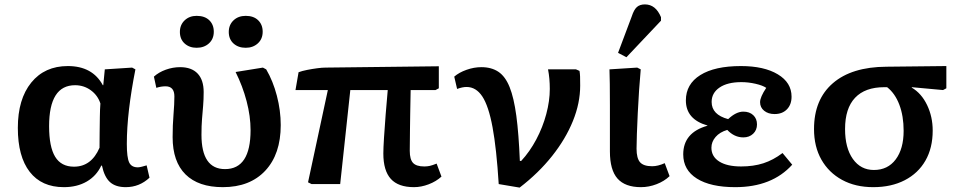

<svg xmlns="http://www.w3.org/2000/svg" viewBox="-20 -836 4368 872"><path d="M270 14Q169 14 115 -55.5Q61 -125 61 -255Q61 -386 122 -461Q183 -536 288 -536Q400 -536 447 -449H449L456 -521L580 -529L595 -521Q576 -425 566 -340Q556 -255 556 -182Q556 -121 566.5 -98.5Q577 -76 606 -76Q613 -76 624.5 -79Q636 -82 646 -85L659 -29Q613 14 551 14Q505 14 479.5 -9Q454 -32 443 -84H440Q418 -37 374 -11.5Q330 14 270 14ZM316 -79Q395 -79 432 -165Q432 -194 432.5 -231.5Q433 -269 433.5 -305Q434 -341 436 -366Q424 -403 392.5 -426Q361 -449 321 -449Q203 -449 203 -263Q203 -169 230.5 -124Q258 -79 316 -79Z M992 14Q881 14 822.5 -44Q764 -102 764 -213Q764 -268 768 -316Q772 -364 772 -398Q772 -444 732 -444Q711 -444 690 -437L679 -488Q701 -508 733 -519.5Q765 -531 798 -531Q850 -531 877.5 -502Q905 -473 905 -418Q905 -384 902.5 -355Q900 -326 897.5 -295.5Q895 -265 895 -224Q895 -68 1002 -68Q1118 -68 1118 -245Q1118 -308 1100 -376.5Q1082 -445 1050 -509L1174 -529L1189 -521Q1220 -468 1237.5 -401Q1255 -334 1255 -268Q1255 -136 1185 -61Q1115 14 992 14ZM1096 -619Q1062 -619 1040.5 -638.5Q1019 -658 1019 -691Q1019 -723 1040.5 -743.5Q1062 -764 1096 -764Q1132 -764 1152.5 -744Q1173 -724 1173 -692Q1173 -659 1151 -639Q1129 -619 1096 -619ZM873 -619Q840 -619 818.5 -638.5Q797 -658 797 -691Q797 -723 818.5 -743.5Q840 -764 873 -764Q910 -764 930.5 -744Q951 -724 951 -692Q951 -659 929 -639Q907 -619 873 -619Z M1860 14Q1789 14 1755 -23.5Q1721 -61 1721 -139Q1721 -163 1724 -210.5Q1727 -258 1731.5 -315.5Q1736 -373 1741 -427H1571L1525 0H1395L1379 -8L1469 -427H1322L1336 -508Q1352 -514 1375 -518.5Q1398 -523 1420.5 -526Q1443 -529 1458 -529L1973 -535V-435L1958 -427H1845Q1844 -359 1843 -317Q1842 -275 1842 -247.5Q1842 -220 1841.5 -198.5Q1841 -177 1841 -151Q1841 -112 1856 -96Q1871 -80 1907 -80Q1920 -80 1931.5 -82.5Q1943 -85 1963 -93L1985 -34Q1961 -12 1927 1Q1893 14 1860 14Z M2340 16 2245 0Q2235 -161 2217 -258Q2199 -355 2170.5 -398Q2142 -441 2099 -441Q2080 -441 2056 -432L2043 -488Q2065 -507 2099 -519Q2133 -531 2166 -531Q2212 -531 2243.5 -510Q2275 -489 2294.5 -440.5Q2314 -392 2325 -310Q2336 -228 2341 -105H2347Q2386 -147 2415.5 -202.5Q2445 -258 2461 -318Q2477 -378 2477 -432Q2477 -480 2469 -521H2596L2612 -514Q2614 -502 2614.5 -488.5Q2615 -475 2615 -447Q2615 -368 2582 -286.5Q2549 -205 2487.5 -127.5Q2426 -50 2340 16Z M2891 14Q2819 14 2784.5 -25Q2750 -64 2750 -148Q2750 -193 2750 -248Q2750 -303 2750 -357Q2750 -411 2749.5 -454.5Q2749 -498 2748 -521L2874 -529L2890 -521Q2886 -478 2882.5 -426Q2879 -374 2876.5 -322Q2874 -270 2872.5 -227Q2871 -184 2871 -161Q2871 -117 2887 -99Q2903 -81 2942 -81Q2968 -81 2999 -95L3021 -36Q2997 -13 2962 0.5Q2927 14 2891 14ZM2825 -576 2787 -596 2849 -761Q2859 -792 2872.5 -804Q2886 -816 2909 -816Q2958 -816 2982 -758V-742Z M3319 14Q3207 14 3145 -25Q3083 -64 3083 -135Q3083 -234 3193 -265V-266Q3095 -294 3095 -380Q3095 -454 3160.5 -495Q3226 -536 3345 -536Q3450 -536 3512.5 -498.5Q3575 -461 3575 -397Q3575 -361 3554 -339.5Q3533 -318 3498 -318Q3469 -318 3450.5 -333Q3432 -348 3432 -372Q3432 -395 3460 -437Q3444 -448 3411.5 -455.5Q3379 -463 3347 -463Q3284 -463 3248 -438.5Q3212 -414 3212 -373Q3212 -315 3287 -295Q3323 -329 3356 -329Q3384 -329 3401 -313Q3418 -297 3418 -271Q3418 -245 3400.5 -228.5Q3383 -212 3356 -212Q3315 -212 3283 -246Q3249 -236 3230 -214Q3211 -192 3211 -165Q3211 -125 3246.5 -102.5Q3282 -80 3346 -80Q3402 -80 3447 -94.5Q3492 -109 3534 -141L3578 -88Q3486 14 3319 14Z M3946 14Q3865 14 3804.5 -19Q3744 -52 3710.5 -111Q3677 -170 3677 -250Q3677 -384 3762.5 -458Q3848 -532 4006 -533L4278 -536V-435L4263 -427L4121 -440V-438Q4165 -412 4190.5 -359Q4216 -306 4216 -243Q4216 -164 4183 -106.5Q4150 -49 4089 -17.5Q4028 14 3946 14ZM3949 -64Q4012 -64 4048 -112Q4084 -160 4084 -242Q4084 -309 4064.5 -360.5Q4045 -412 4009 -440H3996Q3909 -440 3863.5 -392Q3818 -344 3818 -250Q3818 -164 3853.5 -114Q3889 -64 3949 -64Z"/></svg>

Font: Literata 7pt SemiBold
Style: Regular
Weight: 600
Designer: Latin by Veronika Burian and Jose Scaglione. Greek by Irene Vlachou. Cyrillic by Vera Evstafieva.
Foundry: TypeTogether
Version: Version 3.002